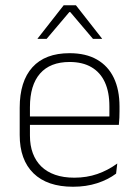

<svg xmlns="http://www.w3.org/2000/svg" viewBox="-20 -701 523 731"><path d="M258 10Q160 10 107.5 -41.2Q55 -92.5 55 -187V-290.5Q55 -391.5 103.5 -445Q152 -498.5 245 -498.5Q307 -498.5 349.2 -474.2Q391.5 -450 413.2 -404.8Q435 -359.5 435 -295.5V-278Q435 -265.5 434.5 -252.8Q434 -240 432.5 -225.5H396Q396.5 -245.5 396.5 -263.2Q396.5 -281 396.5 -296Q396.5 -350.5 379.2 -388Q362 -425.5 328.2 -445.2Q294.5 -465 245 -465Q171 -465 132.5 -421Q94 -377 94 -293V-245V-239V-184.5Q94 -147 105 -117.5Q116 -88 137.2 -67.2Q158.5 -46.5 190 -35.5Q221.5 -24.5 263 -24.5Q310 -24.5 350.5 -38.5Q391 -52.5 426.5 -78.5L422 -40Q391.5 -17 349.8 -3.5Q308 10 258 10ZM75 -225.5V-257.5H422.5V-225.5ZM222.5 -681H269L368.5 -554V-553H334L247.5 -655H244L157.5 -553H123V-554Z"/></svg>

Font: Anek Latin Medium ExtraLight
Style: Regular
Weight: 250
Version: Version 1.003